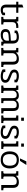

<svg xmlns="http://www.w3.org/2000/svg" viewBox="2297 -3043 761 5395"><g transform="rotate(90 2677.5 -345.5)"><path d="M109 -141V-421H29V-480H109V-592L189 -622V-480H339V-421H189V-137Q189 -88 206.5 -66.5Q224 -45 262 -45Q288 -45 305 -49Q322 -53 336 -64V-107H408V-39Q377 -12 342 1.5Q307 15 257 15Q185 15 147 -25Q109 -65 109 -141Z M454 -59H486Q505 -59 513 -67.5Q521 -76 521 -96V-385Q521 -405 513.5 -413Q506 -421 487 -421H454V-480H577L593 -422Q613 -455 644.5 -467.5Q676 -480 724 -480H764V-421H720Q656 -421 628.5 -392.5Q601 -364 601 -304V-96Q601 -76 609 -67.5Q617 -59 636 -59H668V0H454Z M797 -118Q797 -188 841 -220.5Q885 -253 966 -259L1123 -270V-332Q1123 -387 1100.5 -411Q1078 -435 1021 -435Q983 -435 959 -430Q935 -425 911 -413V-375H838V-445Q918 -495 1021 -495Q1203 -495 1203 -327V-98Q1203 -77 1210.5 -68Q1218 -59 1235 -59H1259V0H1154L1142 -62Q1112 -22 1067.5 -3.5Q1023 15 955 15Q878 15 837.5 -19.5Q797 -54 797 -118ZM1123 -163V-216L969 -205Q914 -201 894 -182Q874 -163 874 -119Q874 -82 896.5 -63.5Q919 -45 973 -45Q1041 -45 1082 -74.5Q1123 -104 1123 -163Z M1327 -59H1359Q1378 -59 1386 -67.5Q1394 -76 1394 -96V-384Q1394 -404 1386 -412.5Q1378 -421 1359 -421H1327V-480H1450L1456 -412Q1490 -456 1533 -475.5Q1576 -495 1638 -495Q1717 -495 1756 -452.5Q1795 -410 1795 -330V-96Q1795 -76 1803 -67.5Q1811 -59 1830 -59H1862V0H1714V-329Q1714 -385 1690.5 -410Q1667 -435 1613 -435Q1554 -435 1514 -401.5Q1474 -368 1474 -309V-96Q1474 -76 1481.5 -67.5Q1489 -59 1508 -59H1541V0H1327Z M1930 -40V-114H2005V-71Q2050 -45 2122 -45Q2176 -45 2202 -61Q2228 -77 2228 -114Q2228 -137 2215.5 -152.5Q2203 -168 2179 -180Q2155 -192 2105 -212Q2040 -237 2007.5 -254Q1975 -271 1955 -297.5Q1935 -324 1935 -366Q1935 -429 1983.5 -462Q2032 -495 2116 -495Q2168 -495 2214 -481Q2260 -467 2294 -443V-370H2219V-412Q2181 -435 2120 -435Q2066 -435 2039 -419.5Q2012 -404 2012 -366Q2012 -342 2025 -326.5Q2038 -311 2057.5 -302Q2077 -293 2112 -280Q2142 -269 2147 -267Q2203 -245 2232.5 -229.5Q2262 -214 2283.5 -186Q2305 -158 2305 -114Q2305 -51 2259.5 -18Q2214 15 2122 15Q2008 15 1930 -40Z M2383 -59H2415Q2434 -59 2442 -67.5Q2450 -76 2450 -96V-385Q2450 -405 2442 -413Q2434 -421 2415 -421H2383V-480H2504L2511 -412Q2537 -454 2575 -474.5Q2613 -495 2671 -495Q2717 -495 2747 -473.5Q2777 -452 2791 -412Q2815 -454 2852.5 -474.5Q2890 -495 2948 -495Q3028 -495 3063.5 -454.5Q3099 -414 3099 -333V-96Q3099 -76 3107 -67.5Q3115 -59 3134 -59H3166V0H3019V-333Q3019 -389 2998 -412Q2977 -435 2926 -435Q2874 -435 2843 -405Q2812 -375 2812 -319V-96Q2812 -75 2819.5 -67Q2827 -59 2846 -59H2877V0H2737V-329Q2737 -383 2716.5 -409Q2696 -435 2649 -435Q2593 -435 2561 -402.5Q2529 -370 2529 -309V-96Q2529 -76 2536.5 -67.5Q2544 -59 2563 -59H2594V0H2383Z M3287 -637H3375V-560H3287ZM3224 -59H3256Q3275 -59 3283 -67.5Q3291 -76 3291 -96V-385Q3291 -405 3283 -413Q3275 -421 3256 -421H3224V-480H3371V-95Q3371 -75 3379 -67Q3387 -59 3406 -59H3438V0H3224Z M3507 -40V-114H3582V-71Q3627 -45 3699 -45Q3753 -45 3779 -61Q3805 -77 3805 -114Q3805 -137 3792.5 -152.5Q3780 -168 3756 -180Q3732 -192 3682 -212Q3617 -237 3584.5 -254Q3552 -271 3532 -297.5Q3512 -324 3512 -366Q3512 -429 3560.5 -462Q3609 -495 3693 -495Q3745 -495 3791 -481Q3837 -467 3871 -443V-370H3796V-412Q3758 -435 3697 -435Q3643 -435 3616 -419.5Q3589 -404 3589 -366Q3589 -342 3602 -326.5Q3615 -311 3634.5 -302Q3654 -293 3689 -280Q3719 -269 3724 -267Q3780 -245 3809.5 -229.5Q3839 -214 3860.5 -186Q3882 -158 3882 -114Q3882 -51 3836.5 -18Q3791 15 3699 15Q3585 15 3507 -40Z M4013 -637H4101V-560H4013ZM3950 -59H3982Q4001 -59 4009 -67.5Q4017 -76 4017 -96V-385Q4017 -405 4009 -413Q4001 -421 3982 -421H3950V-480H4097V-95Q4097 -75 4105 -67Q4113 -59 4132 -59H4164V0H3950Z M4514 -706H4616L4501 -527H4431ZM4233 -239Q4233 -359 4292 -427Q4351 -495 4473 -495Q4595 -495 4654 -427Q4713 -359 4713 -239Q4713 -120 4653.5 -52.5Q4594 15 4473 15Q4352 15 4292.5 -52.5Q4233 -120 4233 -239ZM4636 -239Q4636 -337 4595 -386Q4554 -435 4473 -435Q4310 -435 4310 -239Q4310 -45 4473 -45Q4636 -45 4636 -239Z M4791 -59H4823Q4842 -59 4850 -67.5Q4858 -76 4858 -96V-384Q4858 -404 4850 -412.5Q4842 -421 4823 -421H4791V-480H4914L4920 -412Q4954 -456 4997 -475.5Q5040 -495 5102 -495Q5181 -495 5220 -452.5Q5259 -410 5259 -330V-96Q5259 -76 5267 -67.5Q5275 -59 5294 -59H5326V0H5178V-329Q5178 -385 5154.5 -410Q5131 -435 5077 -435Q5018 -435 4978 -401.5Q4938 -368 4938 -309V-96Q4938 -76 4945.5 -67.5Q4953 -59 4972 -59H5005V0H4791Z"/></g></svg>

Font: Pridi Light
Style: Regular
Weight: 300
Version: Version 1.002